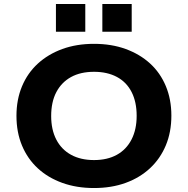

<svg xmlns="http://www.w3.org/2000/svg" viewBox="-20 -937 947 968"><path d="M454 11Q366 11 294 -15Q222 -41 170.5 -88.5Q119 -136 91 -203Q63 -270 63 -353Q63 -435 91 -502Q119 -569 171 -616.5Q223 -664 294.5 -690Q366 -716 454 -716Q542 -716 613.5 -690Q685 -664 736.5 -617Q788 -570 816 -503Q844 -436 844 -354Q844 -271 816 -204Q788 -137 736.5 -89Q685 -41 613.5 -15Q542 11 454 11ZM454 -130Q521 -130 569 -156.5Q617 -183 643 -233.5Q669 -284 669 -353Q669 -423 643.5 -473Q618 -523 569.5 -549Q521 -575 454 -575Q386 -575 338 -548.5Q290 -522 264 -472.5Q238 -423 238 -352Q238 -283 264 -233Q290 -183 338.5 -156.5Q387 -130 454 -130ZM496 -777V-917H644V-777ZM262 -777V-917H410V-777Z"/></svg>

Font: Nunito Sans 10pt SemiExpanded ExtraBold
Style: Regular
Weight: 800
Width: 6
Designer: Vernon Adams
Foundry: Vernon Adams
Version: Version 3.101;gftools[0.9.27]